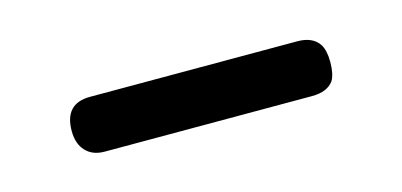

<svg xmlns="http://www.w3.org/2000/svg" viewBox="-26 -401 425 203"><g transform="rotate(-15 186.5 -299.0)"><path d="M45 -299Q45 -329 73 -329H300Q317 -329 324 -318Q328 -311 328 -299Q328 -286 324 -279Q317 -269 300 -269H73Q60 -269 52.5 -277Q45 -285 45 -299Z"/></g></svg>

Font: Soda Fountain
Style: Regular
Weight: 400
Version: Version 1.0